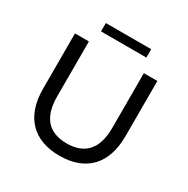

<svg xmlns="http://www.w3.org/2000/svg" viewBox="-189 -1019 1170 1195"><g transform="rotate(30 395.5 -422.0)"><path d="M99 -302C99 -102 208 8 395 8C582 8 691 -101 691 -302V-700H594V-306C594 -154 524 -81 396 -81C265 -81 199 -156 199 -306V-700H99ZM559 -792V-852H233V-792Z"/></g></svg>

Font: Malon Grotesk Med
Style: Regular
Weight: 500
Designer: Julieta Ulanovsky
Foundry: Julieta Ulanovsky
Version: Version 7.200